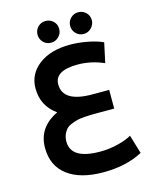

<svg xmlns="http://www.w3.org/2000/svg" viewBox="-129 -961 839 1052"><g transform="rotate(-15 290.5 -434.5)"><path d="M232 -753Q206 -753 188.5 -771Q171 -789 171 -814.5Q171 -840 188.5 -858Q206 -876 232 -876Q258 -876 276 -858.5Q294 -841 294 -815.5Q294 -790 276 -771.5Q258 -753 232 -753ZM417 -753Q392 -753 374 -771Q356 -789 356 -814.5Q356 -840 374 -858Q392 -876 417.5 -876Q443 -876 461 -858.5Q479 -841 479 -815.5Q479 -790 460.5 -771.5Q442 -753 417 -753ZM341 -600Q210 -600 210 -522Q210 -421 377 -421H472V-315Q409 -315 371.5 -315Q334 -315 305.5 -313Q277 -311 263 -307.5Q249 -304 228.5 -296Q208 -288 198 -277Q172 -248 172 -208Q172 -107 338 -107Q390 -107 439.5 -119.5Q489 -132 517 -149L549 -43Q456 7 325.5 7Q195 7 122.5 -48Q50 -103 50 -205Q50 -321 165 -376Q84 -433 84 -533Q84 -614 150.5 -665Q217 -716 329 -716Q375 -716 427.5 -706Q480 -696 513 -680L489 -568Q416 -600 341 -600Z"/></g></svg>

Font: Montserrat Alternates
Style: Regular
Weight: 400
Designer: Julieta Ulanovsky
Foundry: Julieta Ulanovsky
Version: Version 2.001